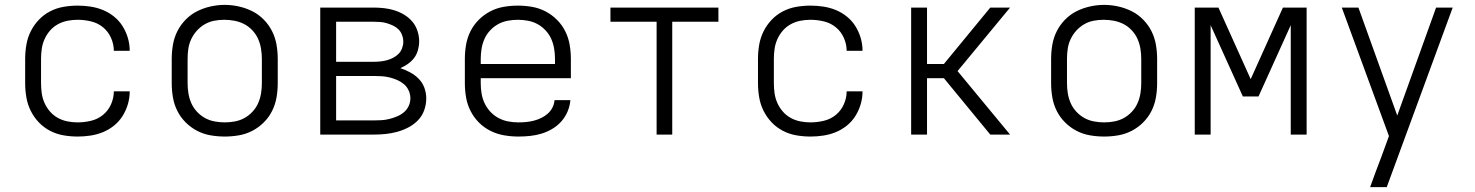

<svg xmlns="http://www.w3.org/2000/svg" viewBox="-20 -551 6040 786"><path d="M298 8Q269 8 240 3Q211 -2 185 -15.5Q159 -29 139 -50Q119 -71 106 -97Q93 -123 88 -152Q83 -181 83 -210V-310Q83 -339 88 -368Q93 -397 106 -423Q119 -449 139 -470Q159 -491 185 -504.5Q211 -518 240 -523Q269 -528 298 -528Q324 -528 350.5 -524Q377 -520 401.5 -510Q426 -500 447 -483Q468 -466 482 -443.5Q496 -421 503.5 -395.5Q511 -370 511 -343Q511 -343 511 -343Q511 -343 511 -343H446Q446 -343 446 -343Q446 -343 446 -343Q446 -370 434.5 -396Q423 -422 401.5 -439.5Q380 -457 352.5 -463.5Q325 -470 298 -470Q277 -470 256.5 -466Q236 -462 217.5 -452Q199 -442 185 -426Q171 -410 162.5 -391Q154 -372 151 -351.5Q148 -331 148 -310V-210Q148 -189 151 -168.5Q154 -148 162.5 -129Q171 -110 185 -94Q199 -78 217.5 -68Q236 -58 256.5 -54Q277 -50 298 -50Q325 -50 352.5 -56.5Q380 -63 401.5 -80.5Q423 -98 434.5 -124Q446 -150 446 -177Q446 -177 446 -177Q446 -177 446 -177H511Q511 -177 511 -177Q511 -177 511 -177Q511 -150 503.5 -124.5Q496 -99 482 -76.5Q468 -54 447 -37Q426 -20 401.5 -10Q377 0 350.5 4Q324 8 298 8Z M900 8Q871 8 842 3Q813 -2 787 -15.5Q761 -29 740 -50Q719 -71 706 -97Q693 -123 688 -152Q683 -181 683 -210V-310Q683 -339 688 -368Q693 -397 706 -423Q719 -449 740 -470.5Q761 -492 787 -505Q813 -518 842 -524.5Q871 -531 900 -531Q929 -531 958 -524.5Q987 -518 1013 -505Q1039 -492 1060 -470.5Q1081 -449 1094 -423Q1107 -397 1112 -368Q1117 -339 1117 -310V-210Q1117 -181 1112 -152Q1107 -123 1094 -97Q1081 -71 1060 -50Q1039 -29 1013 -15.5Q987 -2 958 3Q929 8 900 8ZM900 -50Q921 -50 942 -54Q963 -58 981 -68Q999 -78 1013.5 -93.5Q1028 -109 1036.5 -128Q1045 -147 1048.5 -168Q1052 -189 1052 -210V-310Q1052 -331 1048.5 -352Q1045 -373 1036.5 -392Q1028 -411 1013 -427Q998 -443 979.5 -452.5Q961 -462 940 -466Q919 -470 898 -470Q877 -470 856.5 -466Q836 -462 818 -451.5Q800 -441 786 -425.5Q772 -410 763 -391Q754 -372 751 -351.5Q748 -331 748 -310V-210Q748 -189 751.5 -168Q755 -147 763.5 -128Q772 -109 786.5 -93.5Q801 -78 819 -68Q837 -58 858 -54Q879 -50 900 -50Z M1291 0V-520H1509Q1531 -520 1553 -517.5Q1575 -515 1595.5 -508.5Q1616 -502 1635 -490.5Q1654 -479 1668 -462.5Q1682 -446 1689 -424.5Q1696 -403 1696 -382Q1696 -364 1691 -346Q1686 -328 1675.5 -314Q1665 -300 1650 -289.5Q1635 -279 1619 -272Q1640 -265 1659.5 -254.5Q1679 -244 1694.5 -228Q1710 -212 1717.5 -191Q1725 -170 1725 -148Q1725 -123 1716.5 -99.5Q1708 -76 1691 -58.5Q1674 -41 1652 -29.5Q1630 -18 1606.5 -11.5Q1583 -5 1558.5 -2.5Q1534 0 1509 0ZM1356 -298H1509Q1523 -298 1537 -299.5Q1551 -301 1564 -304.5Q1577 -308 1589.5 -314.5Q1602 -321 1611.5 -330.5Q1621 -340 1626 -353.5Q1631 -367 1631 -380Q1631 -394 1626 -407.5Q1621 -421 1611.5 -430.5Q1602 -440 1589.5 -446Q1577 -452 1563.5 -456Q1550 -460 1536.5 -461Q1523 -462 1509 -462H1356ZM1509 -58Q1526 -58 1542 -59Q1558 -60 1574 -64Q1590 -68 1605.5 -74.5Q1621 -81 1633.5 -91.5Q1646 -102 1653 -117Q1660 -132 1660 -149Q1660 -165 1653 -180.5Q1646 -196 1633.5 -206.5Q1621 -217 1606 -223.5Q1591 -230 1575 -234Q1559 -238 1542.5 -239Q1526 -240 1509 -240H1356V-58Z M2102 8Q2073 8 2044 3Q2015 -2 1988.5 -15Q1962 -28 1941 -49Q1920 -70 1906.5 -96.5Q1893 -123 1888 -152Q1883 -181 1883 -210V-310Q1883 -339 1888 -368Q1893 -397 1906 -423Q1919 -449 1940 -470Q1961 -491 1987 -504.5Q2013 -518 2042 -523Q2071 -528 2100 -528Q2129 -528 2158 -523Q2187 -518 2213 -504.5Q2239 -491 2260 -470Q2281 -449 2294 -423Q2307 -397 2312 -368Q2317 -339 2317 -310V-231H1948V-210Q1948 -189 1951.5 -168Q1955 -147 1964 -128Q1973 -109 1987.5 -93.5Q2002 -78 2020.5 -68Q2039 -58 2060 -54Q2081 -50 2102 -50Q2118 -50 2134 -51.5Q2150 -53 2165.5 -57Q2181 -61 2195.5 -68Q2210 -75 2222 -85.5Q2234 -96 2241.5 -110.5Q2249 -125 2250 -141H2315Q2313 -117 2303.5 -94.5Q2294 -72 2278 -54Q2262 -36 2241 -23.5Q2220 -11 2197 -4Q2174 3 2150 5.5Q2126 8 2102 8ZM1948 -289H2252V-310Q2252 -331 2248.5 -352Q2245 -373 2236.5 -392Q2228 -411 2213.5 -426.5Q2199 -442 2181 -452Q2163 -462 2142 -466Q2121 -470 2100 -470Q2079 -470 2058 -466Q2037 -462 2019 -452Q2001 -442 1986.5 -426.5Q1972 -411 1963.5 -392Q1955 -373 1951.5 -352Q1948 -331 1948 -310Z M2668 0V-462H2479V-520H2921V-462H2732V0Z M3298 8Q3269 8 3240 3Q3211 -2 3185 -15.5Q3159 -29 3139 -50Q3119 -71 3106 -97Q3093 -123 3088 -152Q3083 -181 3083 -210V-310Q3083 -339 3088 -368Q3093 -397 3106 -423Q3119 -449 3139 -470Q3159 -491 3185 -504.5Q3211 -518 3240 -523Q3269 -528 3298 -528Q3324 -528 3350.5 -524Q3377 -520 3401.5 -510Q3426 -500 3447 -483Q3468 -466 3482 -443.5Q3496 -421 3503.5 -395.5Q3511 -370 3511 -343Q3511 -343 3511 -343Q3511 -343 3511 -343H3446Q3446 -343 3446 -343Q3446 -343 3446 -343Q3446 -370 3434.5 -396Q3423 -422 3401.5 -439.5Q3380 -457 3352.5 -463.5Q3325 -470 3298 -470Q3277 -470 3256.5 -466Q3236 -462 3217.5 -452Q3199 -442 3185 -426Q3171 -410 3162.5 -391Q3154 -372 3151 -351.5Q3148 -331 3148 -310V-210Q3148 -189 3151 -168.5Q3154 -148 3162.5 -129Q3171 -110 3185 -94Q3199 -78 3217.5 -68Q3236 -58 3256.5 -54Q3277 -50 3298 -50Q3325 -50 3352.5 -56.5Q3380 -63 3401.5 -80.5Q3423 -98 3434.5 -124Q3446 -150 3446 -177Q3446 -177 3446 -177Q3446 -177 3446 -177H3511Q3511 -177 3511 -177Q3511 -177 3511 -177Q3511 -150 3503.5 -124.5Q3496 -99 3482 -76.5Q3468 -54 3447 -37Q3426 -20 3401.5 -10Q3377 0 3350.5 4Q3324 8 3298 8Z M3710 0V-520H3775V-289H3844L4034 -520H4115L3900 -260L4115 0H4034L3844 -231H3775V0Z M4500 8Q4471 8 4442 3Q4413 -2 4387 -15.5Q4361 -29 4340 -50Q4319 -71 4306 -97Q4293 -123 4288 -152Q4283 -181 4283 -210V-310Q4283 -339 4288 -368Q4293 -397 4306 -423Q4319 -449 4340 -470.5Q4361 -492 4387 -505Q4413 -518 4442 -524.5Q4471 -531 4500 -531Q4529 -531 4558 -524.5Q4587 -518 4613 -505Q4639 -492 4660 -470.5Q4681 -449 4694 -423Q4707 -397 4712 -368Q4717 -339 4717 -310V-210Q4717 -181 4712 -152Q4707 -123 4694 -97Q4681 -71 4660 -50Q4639 -29 4613 -15.5Q4587 -2 4558 3Q4529 8 4500 8ZM4500 -50Q4521 -50 4542 -54Q4563 -58 4581 -68Q4599 -78 4613.5 -93.5Q4628 -109 4636.5 -128Q4645 -147 4648.5 -168Q4652 -189 4652 -210V-310Q4652 -331 4648.5 -352Q4645 -373 4636.5 -392Q4628 -411 4613 -427Q4598 -443 4579.5 -452.5Q4561 -462 4540 -466Q4519 -470 4498 -470Q4477 -470 4456.5 -466Q4436 -462 4418 -451.5Q4400 -441 4386 -425.5Q4372 -410 4363 -391Q4354 -372 4351 -351.5Q4348 -331 4348 -310V-210Q4348 -189 4351.5 -168Q4355 -147 4363.5 -128Q4372 -109 4386.5 -93.5Q4401 -78 4419 -68Q4437 -58 4458 -54Q4479 -50 4500 -50Z M4871 0V-520H4968L5100 -227L5232 -520H5329V0H5264V-448L5132 -156H5068L4936 -448V0Z M5589 215Q5600 184 5611.5 153Q5623 122 5635 91L5666 6L5473 -520H5541L5700 -78L5859 -520H5927L5657 215Z"/></svg>

Font: Iosevka Custom Light Extended
Style: Regular
Weight: 300
Width: 7
Monospace: yes
Designer: Belleve Invis
Foundry: Belleve Invis
Version: Version 11.2.4; ttfautohint (v1.8.4)